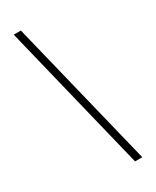

<svg xmlns="http://www.w3.org/2000/svg" viewBox="-284 -866 1064 1308"><g transform="rotate(-30 247.5 -212.5)"><path d="M133 -793H77L361 368H418Z"/></g></svg>

Font: Noto Sans Kannada Light
Style: Regular
Weight: 300
Designer: Jelle Bosma - Monotype Design Team
Foundry: Monotype Imaging Inc.
Version: Version 2.005